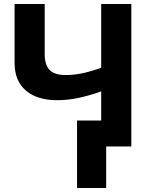

<svg xmlns="http://www.w3.org/2000/svg" viewBox="-20 -734 768 962"><path d="M638 0H512V208H366V-130H487V-276Q424 -254 371.5 -243Q319 -232 266 -232Q166 -232 109.5 -280.5Q53 -329 53 -419V-714H204V-462Q204 -410 228 -384Q252 -358 309 -358Q351 -358 393 -367Q435 -376 487 -394V-714H638Z"/></svg>

Font: Noto IKEA Latin
Style: Bold
Weight: 700
Designer: Monotype Design Team
Foundry: Monotype Imaging Inc.
Version: Version 1.0